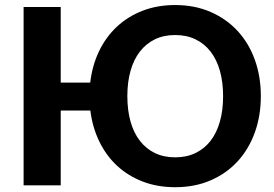

<svg xmlns="http://www.w3.org/2000/svg" viewBox="-20 -754 1116 781"><path d="M692.5 -114Q739 -114 775.2 -131.5Q811.5 -149 836.5 -181.2Q861.5 -213.5 874.5 -259.5Q887.5 -305.5 887.5 -363Q887.5 -420 874.5 -466Q861.5 -512 836.5 -544.2Q811.5 -576.5 775.2 -594Q739 -611.5 692.5 -611.5Q646 -611.5 610 -594Q574 -576.5 549 -544.2Q524 -512 511 -466Q498 -420 498 -363Q498 -305.5 511 -259.5Q524 -213.5 549 -181.2Q574 -149 610 -131.5Q646 -114 692.5 -114ZM347 -418Q355 -487 382.5 -544.8Q410 -602.5 454.5 -644.5Q499 -686.5 559.2 -710Q619.5 -733.5 692.5 -733.5Q772.5 -733.5 837 -705.2Q901.5 -677 947 -627.5Q992.5 -578 1016.8 -510.2Q1041 -442.5 1041 -363Q1041 -283.5 1016.8 -215.8Q992.5 -148 947 -98.2Q901.5 -48.5 837 -20.5Q772.5 7.5 692.5 7.5Q619.5 7.5 559.8 -15.8Q500 -39 455.8 -80.2Q411.5 -121.5 383.8 -178.8Q356 -236 347.5 -304.5H227V0H76V-725.5H227V-418Z"/></svg>

Font: Lato 2
Style: Regular
Weight: 800
Designer: Lukasz Dziedzic with Adam Twardoch and Botio Nikoltchev
Foundry: tyPoland Lukasz Dziedzic
Version: Version 2.015; 2015-08-06; http://www.latofonts.com/